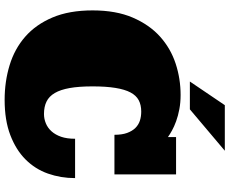

<svg xmlns="http://www.w3.org/2000/svg" viewBox="-101 -869 991 829"><g transform="rotate(90 394.5 -454.5)"><path d="M390.1 -738.8Q422.9 -738.8 451.4 -733.4Q480 -728 503.4 -719.5Q526.9 -710.9 543.9 -701.4Q561 -691.9 571.8 -684.1V-719.2H732.9V-453.1H562Q562 -485.8 554 -507.8Q545.9 -529.8 532.5 -543.5Q519 -557.1 501 -563Q482.9 -568.8 461.9 -568.8Q433.1 -568.8 412.6 -557.9Q392.1 -546.9 379.2 -522.5Q366.2 -498 359.6 -457.5Q353 -417 353 -358.9Q353 -299.8 360.1 -260Q367.2 -220.2 381.6 -195.6Q396 -170.9 418.5 -159.9Q440.9 -148.9 472.2 -148.9Q493.2 -148.9 512.7 -157Q532.2 -165 547.1 -181.6Q562 -198.2 570.6 -223.1Q579.1 -248 579.1 -283.2H749Q749 -221.2 729.5 -166Q710 -110.8 668.5 -69.3Q627 -27.8 563 -3.4Q499 21 411.1 21Q332 21 261.5 -0.5Q190.9 -22 138.4 -67.9Q85.9 -113.8 55.4 -185.8Q24.9 -257.8 24.9 -358.9Q24.9 -460 55.9 -532Q86.9 -604 137.9 -649.9Q189 -695.8 254.4 -717.3Q319.8 -738.8 390.1 -738.8ZM630.9 -929.7 452.1 -778.8H332L434.1 -929.7Z"/></g></svg>

Font: Ultra
Style: Regular
Weight: 400
Designer: Astigmatic (AOETI)
Foundry: Astigmatic (AOETI)
Version: Version 1.001